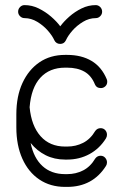

<svg xmlns="http://www.w3.org/2000/svg" viewBox="-20 -728 475 752"><path d="M398 -418Q400 -414 400 -408Q400 -397 392.5 -390Q385 -383 375 -383Q358 -383 352 -397Q338 -432 310.5 -447.5Q283 -463 243 -463H235Q174 -463 138 -423.5Q102 -384 96 -308Q103 -235 139 -194.5Q175 -154 235 -154H243Q277 -154 305.5 -168.5Q334 -183 353 -215Q361 -226 374 -226Q385 -226 392 -218.5Q399 -211 399 -200Q399 -193 395 -186Q370 -146 330.5 -124.5Q291 -103 243 -103H235Q193 -103 159 -120Q125 -137 100 -168Q112 -109 146.5 -77.5Q181 -46 235 -46H243Q277 -46 305.5 -60.5Q334 -75 353 -107Q361 -118 374 -118Q385 -118 392 -110Q399 -102 399 -92Q399 -84 395 -78Q343 4 243 4H235Q177 4 134 -25Q91 -54 67.5 -106.5Q44 -159 44 -229V-280Q44 -351 68 -403Q92 -455 134.5 -484Q177 -513 235 -513H243Q299 -513 338.5 -489.5Q378 -466 398 -418ZM193 -570Q185 -588 167.5 -608Q150 -628 126 -642.5Q102 -657 76 -657Q66 -657 58.5 -664.5Q51 -672 51 -682Q51 -693 58.5 -700.5Q66 -708 76 -708Q105 -708 131.5 -695Q158 -682 180 -663Q202 -644 216 -625Q230 -644 251.5 -663Q273 -682 299.5 -695Q326 -708 355 -708Q365 -708 372.5 -700.5Q380 -693 380 -682Q380 -672 372.5 -664.5Q365 -657 355 -657Q329 -657 305 -642.5Q281 -628 263.5 -608Q246 -588 238 -570Q231 -556 216 -556Q200 -556 193 -570Z"/></svg>

Font: Libertine Sup
Style: Regular
Weight: 400
Designer: Bastien Sozeau
Foundry: NBR — Bastien Sozeau
Version: Version 2.003; ttfautohint (v1.8.4.7-5d5b);gftools[0.9.33]